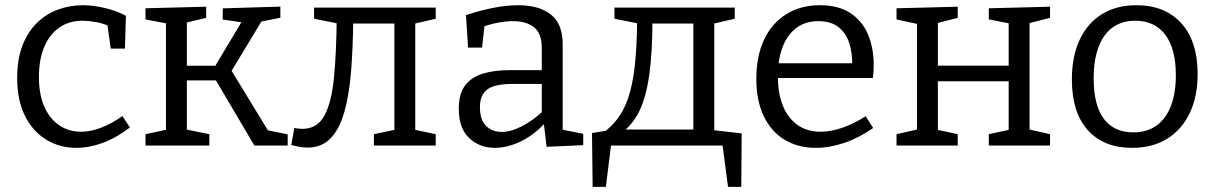

<svg xmlns="http://www.w3.org/2000/svg" viewBox="-20 -557 4651 735"><path d="M272 9Q208 9 156.5 -22.7Q105 -54.3 75.3 -114Q45.7 -173.7 45.7 -257.7Q45.7 -330.7 66.2 -383.2Q86.7 -435.7 121.8 -469.8Q157 -504 202.3 -520.5Q247.7 -537 297 -537Q336.7 -537 382.3 -526.2Q428 -515.3 462 -496.3L458.3 -371H404L390.7 -465L398.7 -456.3Q374 -468 345.8 -472.8Q317.7 -477.7 296.3 -477.7Q244.3 -477.7 206.8 -451.3Q169.3 -425 149.2 -377Q129 -329 129 -262.7Q129 -195.3 149.8 -148.3Q170.7 -101.3 207.2 -77Q243.7 -52.7 290 -52.7Q325.7 -52.7 366 -67.7Q406.3 -82.7 448.7 -112.7L477.3 -69Q425 -29 373.2 -10Q321.3 9 272 9Z M537 0V-43.3L627.3 -62.7L615.3 -45.7V-482.7L628.3 -465.3L537 -482.7V-525.3L769.3 -531.3V-488.7L684.7 -468.3L695.3 -482.7V-287.3L680.3 -305.3H822L795.3 -290L909.3 -481L916 -470L832.7 -482.3V-525L1053.3 -531.7V-489L964 -471.3L987.3 -485.7L857 -270L861.7 -294L1011 -49L998.3 -59.7L1081.3 -42.7V0H953.7L803.7 -254.3L819.7 -249.3H680.3L695.3 -255V-45.7L684.7 -63L781.3 -43.3V0Z M1157.3 8Q1143.3 8 1128.2 5.3Q1113 2.7 1095 -2L1106.7 -67Q1115 -65.7 1122.3 -64.7Q1129.7 -63.7 1137 -63.7Q1194.3 -63.7 1221.8 -114.3Q1249.3 -165 1258.5 -260.2Q1267.7 -355.3 1269 -488L1290 -463.7L1182.3 -485.3V-528H1648V-485.3L1552 -463L1569.7 -488.3V-51.3L1561 -61.7L1648 -43.3V0H1411.3V-43.3L1498.3 -61.7L1489.7 -51.3V-490.3L1503.7 -467H1307L1332.3 -490Q1331.3 -373 1323.7 -280.8Q1316 -188.7 1297 -124.3Q1278 -60 1244 -26Q1210 8 1157.3 8Z M2134 -45.2 2121 -63 2212.7 -44.7V-1.3L2072.5 5L2061 -91L2068 -88Q2024.3 -39.8 1973.1 -15.4Q1922 9 1874 9Q1816.3 9 1776.3 -28.3Q1736.3 -65.5 1736.3 -140.5Q1736.3 -198.7 1761 -230.6Q1785.8 -262.5 1829.6 -275.5Q1873.5 -288.5 1931.5 -288.5H2062.5L2054 -278.5V-373.8Q2054 -428.5 2024.8 -452.3Q1995.5 -476 1944.5 -476Q1917.5 -476 1887.4 -470.4Q1857.2 -464.8 1823.2 -452.8L1835.5 -466L1825.5 -374.8H1771.8L1763.8 -499.2Q1821.3 -518 1871 -527.5Q1920.7 -537 1963.5 -537Q2043.5 -537 2088.7 -501.5Q2134 -466 2134 -388ZM1817.2 -146.7Q1817.2 -98.2 1840.7 -75.1Q1864.2 -52 1900.2 -52Q1935.5 -52 1977.9 -73.7Q2020.3 -95.5 2059.8 -132.5L2054 -111V-245L2062.5 -235.8H1944Q1873.2 -235.8 1845.2 -214.4Q1817.2 -193 1817.2 -146.7Z M2248.7 158.3 2246.3 -47.7 2327.7 -61 2281 -42.3Q2316 -67 2341.5 -99.2Q2367 -131.3 2384 -179.8Q2401 -228.3 2409.7 -301.8Q2418.3 -375.3 2419 -482L2440 -463.7L2332.3 -485.3V-528H2792.7V-485.3L2696.7 -463L2714.3 -480.7V-45L2697.3 -60.3L2819.3 -46.3L2817.7 158.3H2767L2744.3 -13.7L2763 0H2300L2320.7 -13.7L2299.3 158.3ZM2355.7 -45.7 2358 -61H2650.3L2634.3 -47V-486L2648.3 -467H2460.7L2477.7 -486.7Q2477.7 -357.7 2465.5 -270.7Q2453.3 -183.7 2426.7 -130.2Q2400 -76.7 2355.7 -45.7Z M3103 9Q3036 9 2984.6 -21.4Q2933.3 -51.8 2904.3 -111Q2875.3 -170.3 2875.3 -255.5Q2875.3 -342.2 2905 -405.2Q2934.8 -468.2 2989.8 -502.6Q3044.8 -537 3118.7 -537Q3189.2 -537 3234.7 -507.4Q3280.2 -477.7 3302.5 -425.9Q3324.7 -374 3324.7 -307.2Q3324.7 -296.3 3324 -285Q3323.2 -273.8 3321.5 -258.3H2936V-314.7H3251.3L3242.3 -308.7Q3243.3 -354.2 3231 -392.3Q3218.8 -430.3 3189.9 -453.1Q3161 -476 3112.8 -476Q3061.7 -476 3027.1 -449Q2992.5 -422 2975.1 -374.8Q2957.7 -327.5 2957.7 -265.7Q2957.7 -200.5 2976.7 -152.9Q2995.7 -105.2 3032.6 -79Q3069.5 -52.7 3121.7 -52.7Q3159.5 -52.7 3203.5 -67.5Q3247.5 -82.2 3293.8 -112L3322.7 -67Q3267.2 -28.5 3211.2 -9.8Q3155.2 9 3103 9Z M3412 0V-43.3L3507.3 -65L3490.3 -39V-486.7L3511.3 -461L3412 -482.7V-525.3L3646.3 -531.3V-488.7L3551.3 -464.3L3570.3 -488.3V-284L3548.3 -305.7H3864L3841.3 -284V-486.7L3855.3 -465.3L3765.3 -482.7V-525.3L3999.7 -531.3V-488.7L3903.7 -464.3L3921.3 -488.3V-39L3904.3 -65L3999.7 -43.3V0H3765.3V-43.3L3856.3 -63L3841.3 -39V-268.3L3864 -246H3548.3L3570.3 -268.3V-39L3555.3 -63L3646.3 -43.3V0Z M4330.3 -537Q4439.7 -537 4502.2 -468Q4564.7 -399 4564.7 -273.3Q4564.7 -187.7 4534.5 -124.3Q4504.3 -61 4448.3 -26Q4392.3 9 4313.3 9Q4205.3 9 4144.3 -58.7Q4083.3 -126.3 4083.3 -253Q4083.3 -340.7 4112.8 -404.2Q4142.3 -467.7 4197.7 -502.3Q4253 -537 4330.3 -537ZM4326 -477.7Q4249 -477.7 4207.8 -420Q4166.7 -362.3 4166.7 -257.3Q4166.7 -153.7 4205.8 -102Q4245 -50.3 4318 -50.3Q4371.3 -50.3 4407.5 -76.5Q4443.7 -102.7 4462.5 -151.8Q4481.3 -201 4481.3 -268.7Q4481.3 -370.7 4440.7 -424.2Q4400 -477.7 4326 -477.7Z"/></svg>

Font: Bitter Thin
Style: Regular
Weight: 100
Designer: Sol Matas, and Bitter project Authors
Foundry: Sol Matas
Version: Version 2.002